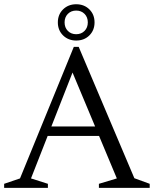

<svg xmlns="http://www.w3.org/2000/svg" viewBox="-27 -906 742 926"><path d="M175.5 -250.5V-296H506V-250.5ZM621 -46.5 695 -19.5V0H450V-19.5L536.5 -45.5L305.5 -597.5H339L122.5 -45.5L204 -19.5V0H-7V-19.5L69.5 -45.5L329 -680H352.5ZM340.5 -885.5Q379 -885.5 404 -860.8Q429 -836 429 -798Q429 -760 404 -735.2Q379 -710.5 340.5 -710.5Q302.5 -710.5 277.2 -735.2Q252 -760 252 -798Q252 -836 277.2 -860.8Q302.5 -885.5 340.5 -885.5ZM340.5 -741Q365 -741 380.8 -757Q396.5 -773 396.5 -798Q396.5 -823 380.8 -839Q365 -855 340.5 -855Q316 -855 300.2 -839Q284.5 -823 284.5 -798Q284.5 -773 300.2 -757Q316 -741 340.5 -741Z"/></svg>

Font: Newsreader 16pt
Style: Regular
Weight: 400
Designer: Hugues Gentile
Foundry: Production Type
Version: Version 1.003